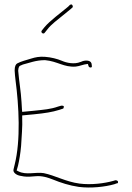

<svg xmlns="http://www.w3.org/2000/svg" viewBox="-20 -848 593 865"><path d="M41 -85C37 -71 54 -59 71 -56L88 -53C102 -51 123 -52 140 -54C169 -57 196 -48 219 -39C253 -25 293 -12 335 -6C389 1 453 -6 495 -18L506 -22H507C509 -22 511 -23 511 -24C514 -32 508 -36 500 -36L490 -33C451 -22 391 -14 338 -21C277 -29 227 -58 177 -68C141 -74 98 -58 63 -76L55 -80L61 -101C67 -126 72 -157 75 -190C77 -230 82 -277 80 -319V-328L133 -333C183 -338 215 -343 247 -353L262 -358H263C264 -358 265 -358 266 -361C271 -372 264 -372 256 -372L242 -368C208 -356 179 -354 132 -349L80 -344L79 -354C78 -366 78 -376 77 -388C74 -439 66 -480 62 -529V-530C62 -537 64 -543 66 -548C70 -552 76 -555 81 -556V-557H82C111 -564 141 -577 182 -577H183C239 -572 268 -544 321 -548C340 -550 354 -558 376 -560C378 -553 379 -547 383 -545C391 -542 393 -545 394 -548C394 -552 393 -559 392 -563C387 -578 361 -578 344 -569H343C315 -557 279 -565 259 -574C238 -583 210 -590 183 -592C158 -594 139 -590 120 -584C94 -576 76 -572 57 -562C51 -558 46 -550 46 -530C47 -516 48 -500 50 -486C65 -372 74 -217 46 -106ZM168 -710C162 -702 175 -692 181 -700L193 -715C211 -739 241 -760 265 -780C280 -792 289 -800 297 -806L306 -814C308 -815 308 -816 308 -818C308 -825 303 -828 302 -828C299 -828 297 -827 295 -826L287 -818C254 -790 206 -756 180 -725Z"/></svg>

Font: Stray Cat
Style: ExLt
Weight: 200
Version: Version 1.0